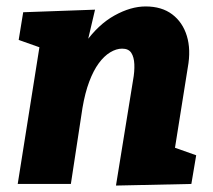

<svg xmlns="http://www.w3.org/2000/svg" viewBox="-20 -571 662 596"><path d="M340 5 393 -322Q398 -349 397 -371.5Q396 -394 387.5 -407Q379 -420 359 -420Q341 -420 322 -408.5Q303 -397 286.5 -374.5Q270 -352 257 -317.5Q244 -283 236 -236L200 0H35L115 -504L174 -399L38 -447L52 -533L275 -541L238 -383L186 -290Q203 -380 244 -437.5Q285 -495 335.5 -523Q386 -551 432 -551Q482 -551 514.5 -526.5Q547 -502 560 -459.5Q573 -417 563 -362L519 -86L448 -139L589 -89L574 0Z"/></svg>

Font: Bitter Thin ExtraBold
Style: Italic
Weight: 800
Italic angle: -9°
Version: Version 2.002